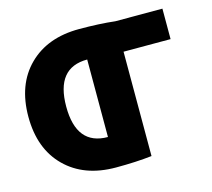

<svg xmlns="http://www.w3.org/2000/svg" viewBox="-106 -868 1109 1005"><g transform="rotate(-15 448.0 -365.0)"><path d="M403.3 -740.2Q512.7 -740.2 597.7 -730.5H852.5V-565.4H597.7V0Q512.7 9.8 403.3 9.8Q231.4 9.8 129.9 -90.8Q28.3 -191.4 28.3 -365.2Q28.3 -539.1 129.9 -639.6Q231.4 -740.2 403.3 -740.2ZM403.3 -155.3V-575.2Q233.4 -575.2 233.4 -365.2Q233.4 -155.3 403.3 -155.3Z"/></g></svg>

Font: GenEi M Gothic v2 Black
Style: Regular
Weight: 900
Version: Version 2.0